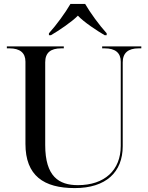

<svg xmlns="http://www.w3.org/2000/svg" viewBox="-20 -951 757 981"><path d="M230 -781V-771H240C278 -793 347 -839 378 -871C407 -839 477 -793 515 -771H525V-781C486 -824 441 -886 415 -931H340C314 -886 269 -824 230 -781ZM362 10C521 10 607 -71 607 -204V-632C607 -680 634 -704 689 -704H702V-714H502V-704H515C569 -704 597 -681 597 -636V-206C597 -81 514 -5 378 -5C281 -5 211 -49 211 -210V-633C211 -681 238 -704 293 -704H306V-714H15V-704H28C82 -704 110 -681 110 -636V-216C110 -53 204 10 362 10Z"/></svg>

Font: Noto Serif Display
Style: Regular
Weight: 400
Designer: Monotype Design Team
Foundry: Monotype Imaging Inc.
Version: Version 2.009